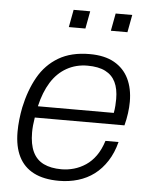

<svg xmlns="http://www.w3.org/2000/svg" viewBox="-53 -764 641 819"><g transform="rotate(5 268.0 -354.0)"><path d="M230 12Q165 12 122 -10Q79 -32 57.5 -75Q36 -118 36 -181Q36 -207 39 -234Q42 -261 47 -286Q63 -361 95 -417.5Q127 -474 181 -506Q235 -538 314 -538Q378 -538 419.5 -514.5Q461 -491 481.5 -449Q502 -407 502 -350Q502 -327 498.5 -301Q495 -275 488 -248H104Q101 -230 99.5 -214Q98 -198 98 -184Q98 -133 113.5 -100.5Q129 -68 160 -53Q191 -38 236 -38Q263 -38 289.5 -45.5Q316 -53 340 -69Q364 -85 382.5 -111Q401 -137 413 -175H469Q457 -128 434 -92.5Q411 -57 380.5 -34Q350 -11 311.5 0.5Q273 12 230 12ZM113 -297H438Q441 -313 442 -328.5Q443 -344 443 -357Q443 -400 429 -429Q415 -458 385.5 -473Q356 -488 309 -488Q260 -488 220 -465.5Q180 -443 153.5 -400.5Q127 -358 113 -297ZM215 -645 229 -720H300L286 -645ZM395 -645 409 -720H480L466 -645Z"/></g></svg>

Font: Archivo SemiBold ExtraLight
Style: Italic
Weight: 250
Italic angle: -10°
Version: Version 2.001